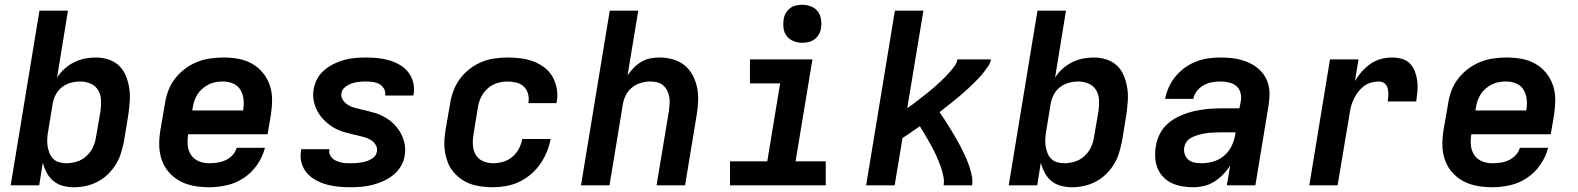

<svg xmlns="http://www.w3.org/2000/svg" viewBox="-20 -780 6640 808"><path d="M291 8Q267 8 244.5 2Q222 -4 204.5 -18.5Q187 -33 176.5 -53Q166 -73 160 -95L145 0H25L146 -735H266L220 -453Q233 -474 251.5 -490.5Q270 -507 292 -518Q314 -529 337 -533.5Q360 -538 383 -538Q411 -538 437 -529.5Q463 -521 481.5 -503Q500 -485 510 -460Q520 -435 524 -408.5Q528 -382 526 -353.5Q524 -325 520 -297L502 -187Q497 -162 489.5 -137Q482 -112 468 -89Q454 -66 434.5 -47Q415 -28 391 -15.5Q367 -3 341.5 2.5Q316 8 291 8ZM259 -93Q281 -93 303.5 -100Q326 -107 343.5 -123Q361 -139 371 -160Q381 -181 384 -203L403 -313Q406 -336 405 -359Q404 -382 393 -400.5Q382 -419 361.5 -428Q341 -437 318 -437Q298 -437 277.5 -431.5Q257 -426 240 -412.5Q223 -399 213.5 -379.5Q204 -360 201 -340L183 -230Q180 -214 179 -198Q178 -182 180 -167Q182 -152 187.5 -137.5Q193 -123 203 -112.5Q213 -102 228 -97.5Q243 -93 259 -93Z M860 8Q836 8 812 5Q788 2 766 -5.5Q744 -13 725 -25.5Q706 -38 691 -55Q676 -72 666.5 -93Q657 -114 653 -137Q649 -160 650 -184.5Q651 -209 655 -233L674 -343Q678 -371 688 -398Q698 -425 716 -448.5Q734 -472 758 -490Q782 -508 809 -519Q836 -530 864.5 -534Q893 -538 920 -538Q952 -538 983 -532.5Q1014 -527 1040.5 -512Q1067 -497 1086 -474Q1105 -451 1115 -422Q1125 -393 1125 -361Q1125 -329 1120 -297L1106 -215H772Q768 -192 770 -169Q772 -146 784 -128Q796 -110 816.5 -101.5Q837 -93 860 -93Q877 -93 894.5 -95.5Q912 -98 928.5 -105.5Q945 -113 958 -126.5Q971 -140 976 -158H1095Q1085 -120 1062.5 -87Q1040 -54 1006.5 -31.5Q973 -9 935 -0.5Q897 8 860 8ZM789 -315H1003Q1007 -338 1005 -360.5Q1003 -383 992 -401.5Q981 -420 961 -428.5Q941 -437 918 -437Q903 -437 888 -434.5Q873 -432 859 -425Q845 -418 832.5 -407.5Q820 -397 811.5 -383.5Q803 -370 798 -355.5Q793 -341 791 -327Z M1455 8Q1429 8 1403.5 5.5Q1378 3 1354.5 -3.5Q1331 -10 1309 -22Q1287 -34 1271.5 -52Q1256 -70 1249 -94.5Q1242 -119 1247 -145Q1247 -146 1247.5 -148Q1248 -150 1248 -152H1367Q1367 -151 1366.5 -150.5Q1366 -150 1366 -149Q1364 -139 1368 -129.5Q1372 -120 1379 -113.5Q1386 -107 1395.5 -103Q1405 -99 1414.5 -96.5Q1424 -94 1434.5 -93.5Q1445 -93 1455 -93Q1471 -93 1487 -94.5Q1503 -96 1519 -100.5Q1535 -105 1549.5 -115.5Q1564 -126 1566 -142Q1569 -158 1560.5 -171Q1552 -184 1539.5 -191.5Q1527 -199 1512.5 -203Q1498 -207 1483 -210.5Q1468 -214 1453 -217.5Q1438 -221 1424 -225.5Q1410 -230 1396.5 -236.5Q1383 -243 1371 -251.5Q1359 -260 1348.5 -270Q1338 -280 1329 -291.5Q1320 -303 1313.5 -316.5Q1307 -330 1303 -344Q1299 -358 1298 -373.5Q1297 -389 1300 -405Q1304 -428 1315.5 -449Q1327 -470 1345.5 -485.5Q1364 -501 1385.5 -511.5Q1407 -522 1429.5 -528Q1452 -534 1474.5 -536Q1497 -538 1520 -538Q1545 -538 1570 -535.5Q1595 -533 1618.5 -526Q1642 -519 1662.5 -507Q1683 -495 1697.5 -477Q1712 -459 1718.5 -434.5Q1725 -410 1721 -385Q1720 -384 1720 -382Q1720 -380 1719 -378H1601Q1601 -379 1601 -379.5Q1601 -380 1601 -381Q1603 -395 1595.5 -407.5Q1588 -420 1576 -426.5Q1564 -433 1549.5 -435Q1535 -437 1520 -437Q1505 -437 1490 -435.5Q1475 -434 1460.5 -429Q1446 -424 1432.5 -413.5Q1419 -403 1417 -388Q1414 -373 1422.5 -360Q1431 -347 1443.5 -339Q1456 -331 1470.5 -327Q1485 -323 1500 -319.5Q1515 -316 1529.5 -312.5Q1544 -309 1558.5 -304.5Q1573 -300 1586.5 -293.5Q1600 -287 1612 -279Q1624 -271 1634.5 -261Q1645 -251 1654 -239Q1663 -227 1669.5 -214Q1676 -201 1680 -186.5Q1684 -172 1685 -156.5Q1686 -141 1683 -125Q1680 -102 1667 -80.5Q1654 -59 1635 -43.5Q1616 -28 1593.5 -18Q1571 -8 1548 -2Q1525 4 1501.5 6Q1478 8 1455 8Z M2055 8Q2031 8 2007 5Q1983 2 1961.5 -5.5Q1940 -13 1921.5 -26Q1903 -39 1888.5 -56Q1874 -73 1865.5 -94Q1857 -115 1853 -138Q1849 -161 1850 -185Q1851 -209 1855 -233L1874 -343Q1878 -370 1888 -397Q1898 -424 1915 -447.5Q1932 -471 1956 -489.5Q1980 -508 2006.5 -519Q2033 -530 2061 -534Q2089 -538 2116 -538Q2144 -538 2171.5 -534.5Q2199 -531 2224.5 -521.5Q2250 -512 2271 -496Q2292 -480 2305 -457.5Q2318 -435 2323 -407.5Q2328 -380 2323 -353Q2323 -351 2322.5 -349.5Q2322 -348 2322 -346H2203Q2203 -347 2203.5 -347.5Q2204 -348 2204 -349Q2207 -368 2202 -386Q2197 -404 2184 -416Q2171 -428 2153 -432.5Q2135 -437 2116 -437Q2094 -437 2071.5 -430Q2049 -423 2031.5 -407Q2014 -391 2004 -370Q1994 -349 1991 -327L1973 -217Q1969 -194 1970 -171Q1971 -148 1981.5 -129.5Q1992 -111 2012 -102Q2032 -93 2055 -93Q2076 -93 2097 -99Q2118 -105 2135.5 -119.5Q2153 -134 2163.5 -154Q2174 -174 2178 -195H2297Q2292 -167 2281 -140.5Q2270 -114 2253.5 -90Q2237 -66 2214 -46.5Q2191 -27 2164.5 -14.5Q2138 -2 2110 3Q2082 8 2055 8Z M2425 0 2546 -735H2666L2621 -463Q2633 -480 2647.5 -495Q2662 -510 2680 -520.5Q2698 -531 2717.5 -534.5Q2737 -538 2756 -538Q2785 -538 2812.5 -530Q2840 -522 2861 -505Q2882 -488 2895 -463.5Q2908 -439 2913.5 -412Q2919 -385 2918 -355.5Q2917 -326 2912 -297L2863 0H2743L2795 -313Q2797 -328 2798 -343Q2799 -358 2796.5 -372Q2794 -386 2787.5 -399Q2781 -412 2770.5 -421Q2760 -430 2746 -433.5Q2732 -437 2717 -437Q2697 -437 2676.5 -431Q2656 -425 2639.5 -411.5Q2623 -398 2613.5 -379Q2604 -360 2601 -340L2545 0Z M3052 0V-101H3209L3263 -429H3136V-530H3399L3328 -101H3455V0ZM3356 -600Q3337 -600 3319.5 -607Q3302 -614 3291 -628Q3280 -642 3277.5 -661Q3275 -680 3278 -699Q3280 -713 3287 -725Q3294 -737 3305 -745.5Q3316 -754 3329.5 -757Q3343 -760 3356 -760Q3375 -760 3393 -753Q3411 -746 3421.5 -732Q3432 -718 3435 -699Q3438 -680 3435 -661Q3433 -647 3426 -635Q3419 -623 3407.5 -614.5Q3396 -606 3382.5 -603Q3369 -600 3356 -600Z M3625 0 3746 -735H3866L3798 -325Q3811 -334 3823 -342.5Q3835 -351 3846.5 -360.5Q3858 -370 3870 -379Q3882 -388 3893.5 -397.5Q3905 -407 3916 -417Q3927 -427 3938 -437Q3949 -447 3959.5 -458Q3970 -469 3979.5 -480Q3989 -491 3998 -503.5Q4007 -516 4009 -530H4150Q4148 -515 4139 -502Q4130 -489 4120.5 -476.5Q4111 -464 4100 -452.5Q4089 -441 4078 -430Q4067 -419 4055.5 -408.5Q4044 -398 4032 -387.5Q4020 -377 4008 -367Q3996 -357 3983.5 -347Q3971 -337 3958.5 -327.5Q3946 -318 3934 -308Q3946 -291 3957.5 -273Q3969 -255 3980 -237Q3991 -219 4001.5 -201Q4012 -183 4022 -164Q4032 -145 4041 -125.5Q4050 -106 4057 -86Q4064 -66 4069 -44Q4074 -22 4071 0H3951Q3954 -18 3950.5 -35.5Q3947 -53 3942 -69Q3937 -85 3930.5 -100.5Q3924 -116 3917 -131.5Q3910 -147 3902 -161.5Q3894 -176 3885.5 -191Q3877 -206 3868.5 -220Q3860 -234 3851 -249Q3833 -236 3814.5 -223.5Q3796 -211 3778 -199L3745 0Z M4491 8Q4467 8 4444.5 2Q4422 -4 4404.5 -18.5Q4387 -33 4376.5 -53Q4366 -73 4360 -95L4345 0H4225L4346 -735H4466L4420 -453Q4433 -474 4451.5 -490.5Q4470 -507 4492 -518Q4514 -529 4537 -533.5Q4560 -538 4583 -538Q4611 -538 4637 -529.5Q4663 -521 4681.5 -503Q4700 -485 4710 -460Q4720 -435 4724 -408.5Q4728 -382 4726 -353.5Q4724 -325 4720 -297L4702 -187Q4697 -162 4689.5 -137Q4682 -112 4668 -89Q4654 -66 4634.5 -47Q4615 -28 4591 -15.5Q4567 -3 4541.5 2.5Q4516 8 4491 8ZM4459 -93Q4481 -93 4503.5 -100Q4526 -107 4543.5 -123Q4561 -139 4571 -160Q4581 -181 4584 -203L4603 -313Q4606 -336 4605 -359Q4604 -382 4593 -400.5Q4582 -419 4561.5 -428Q4541 -437 4518 -437Q4498 -437 4477.5 -431.5Q4457 -426 4440 -412.5Q4423 -399 4413.5 -379.5Q4404 -360 4401 -340L4383 -230Q4380 -214 4379 -198Q4378 -182 4380 -167Q4382 -152 4387.5 -137.5Q4393 -123 4403 -112.5Q4413 -102 4428 -97.5Q4443 -93 4459 -93Z M5001 8Q4978 8 4954.5 4Q4931 0 4911 -9.5Q4891 -19 4875.5 -35Q4860 -51 4851.5 -72Q4843 -93 4841.5 -116.5Q4840 -140 4844 -164Q4848 -192 4862 -218.5Q4876 -245 4899.5 -264Q4923 -283 4950.5 -294.5Q4978 -306 5006.5 -312.5Q5035 -319 5063 -321.5Q5091 -324 5119 -324H5196L5202 -356Q5205 -374 5200 -391Q5195 -408 5182 -418.5Q5169 -429 5152 -433Q5135 -437 5116 -437Q5099 -437 5081 -434Q5063 -431 5046 -421.5Q5029 -412 5017 -397Q5005 -382 5002 -364H4883Q4888 -389 4899 -413.5Q4910 -438 4927.5 -459Q4945 -480 4967.5 -496Q4990 -512 5015 -521.5Q5040 -531 5065.5 -534.5Q5091 -538 5116 -538Q5138 -538 5159.5 -536Q5181 -534 5201.5 -528.5Q5222 -523 5240.5 -514Q5259 -505 5274.5 -492Q5290 -479 5301 -462Q5312 -445 5317.5 -424.5Q5323 -404 5322.5 -382.5Q5322 -361 5319 -339L5263 0H5143L5157 -83Q5144 -63 5127 -45.5Q5110 -28 5090 -15.5Q5070 -3 5047 2.5Q5024 8 5002 8Q5002 8 5002 8Q5002 8 5002 8ZM5036 -93Q5060 -93 5085 -100Q5110 -107 5130.5 -124Q5151 -141 5162.5 -164.5Q5174 -188 5178 -213L5180 -223H5119Q5108 -223 5097 -222.5Q5086 -222 5075 -221.5Q5064 -221 5053 -219Q5042 -217 5031.5 -214.5Q5021 -212 5010 -208Q4999 -204 4989 -198Q4979 -192 4972.5 -182Q4966 -172 4964 -161Q4961 -146 4965.5 -132Q4970 -118 4980.5 -108.5Q4991 -99 5006 -96Q5021 -93 5036 -93Z M5490 0 5577 -530H5697L5682 -439Q5695 -461 5711.5 -479.5Q5728 -498 5748.5 -512Q5769 -526 5792.5 -532Q5816 -538 5839 -538Q5861 -538 5881 -532Q5901 -526 5914.5 -511.5Q5928 -497 5935 -477.5Q5942 -458 5944.5 -438Q5947 -418 5945 -396Q5943 -374 5940 -353H5820Q5821 -362 5822 -371.5Q5823 -381 5822.5 -390Q5822 -399 5820 -407.5Q5818 -416 5813 -423Q5808 -430 5800 -433.5Q5792 -437 5782 -437Q5766 -437 5750 -432.5Q5734 -428 5720.5 -418Q5707 -408 5696.5 -394.5Q5686 -381 5678.5 -366Q5671 -351 5666.5 -335.5Q5662 -320 5660 -304L5609 0Z M6260 8Q6236 8 6212 5Q6188 2 6166 -5.5Q6144 -13 6125 -25.5Q6106 -38 6091 -55Q6076 -72 6066.5 -93Q6057 -114 6053 -137Q6049 -160 6050 -184.5Q6051 -209 6055 -233L6074 -343Q6078 -371 6088 -398Q6098 -425 6116 -448.5Q6134 -472 6158 -490Q6182 -508 6209 -519Q6236 -530 6264.5 -534Q6293 -538 6320 -538Q6352 -538 6383 -532.5Q6414 -527 6440.5 -512Q6467 -497 6486 -474Q6505 -451 6515 -422Q6525 -393 6525 -361Q6525 -329 6520 -297L6506 -215H6172Q6168 -192 6170 -169Q6172 -146 6184 -128Q6196 -110 6216.5 -101.5Q6237 -93 6260 -93Q6277 -93 6294.5 -95.5Q6312 -98 6328.5 -105.5Q6345 -113 6358 -126.5Q6371 -140 6376 -158H6495Q6485 -120 6462.5 -87Q6440 -54 6406.5 -31.5Q6373 -9 6335 -0.5Q6297 8 6260 8ZM6189 -315H6403Q6407 -338 6405 -360.5Q6403 -383 6392 -401.5Q6381 -420 6361 -428.5Q6341 -437 6318 -437Q6303 -437 6288 -434.5Q6273 -432 6259 -425Q6245 -418 6232.5 -407.5Q6220 -397 6211.5 -383.5Q6203 -370 6198 -355.5Q6193 -341 6191 -327Z"/></svg>

Font: Iosevka Curly Extended Oblique
Style: Bold
Weight: 700
Width: 7
Italic angle: -9°
Monospace: yes
Designer: Belleve Invis
Foundry: Belleve Invis
Version: Version 11.1.0; ttfautohint (v1.8.3)